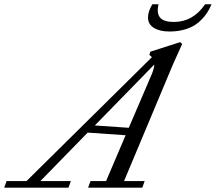

<svg xmlns="http://www.w3.org/2000/svg" viewBox="-88 -872 1003 892"><path d="M699.2 -725.6Q654.3 -725.6 627 -742.4Q599.6 -759.3 599.6 -790.5Q599.6 -818.8 619.6 -852.1H648.4Q638.7 -810.1 656 -790Q673.3 -770 719.2 -770Q809.1 -770 864.7 -852.1H894.5Q884.8 -828.1 870.6 -807.6Q856.4 -787.1 833.7 -767.6Q811 -748 776.4 -736.8Q741.7 -725.6 699.2 -725.6ZM-68.4 0 -57.6 -30.8H35.2L617.7 -606.4Q612.3 -612.3 606 -616.7L610.4 -631.8L749 -676.3L758.3 -667.5Q722.7 -590.3 716.8 -575.7L488.3 -30.8H584L573.2 0H321.3L332.5 -30.8H404.8L495.6 -243.7L319.3 -255.9L99.6 -30.8H241.2L230 0ZM617.7 -528.8Q627.9 -553.7 628.9 -572.3L352.5 -289.1L510.3 -278.3Z"/></svg>

Font: Elstob 10pt
Style: Italic
Weight: 400
Italic angle: -20°
Designer: Peter S. Baker
Version: Version 1.015